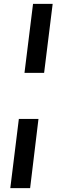

<svg xmlns="http://www.w3.org/2000/svg" viewBox="-20 -731 291 988"><path d="M251 -711 207 -356H106L150 -711ZM178 -119 135 237H33L77 -119Z"/></svg>

Font: Josefin Sans SemiBold
Style: Italic
Weight: 600
Italic angle: -7°
Designer: Santiago Orozco
Foundry: Typemade
Version: Version 2.000